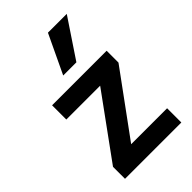

<svg xmlns="http://www.w3.org/2000/svg" viewBox="-227 -835 916 916"><g transform="rotate(-45 231.5 -376.5)"><path d="M50 0V-81L305 -432L307 -398H52V-494H420V-414L162 -61L160 -96H430V0ZM190 -557 283 -753H410L279 -557Z"/></g></svg>

Font: Nunito Sans 10pt SemiCondensed
Style: Bold
Weight: 700
Width: 4
Designer: Vernon Adams
Foundry: Vernon Adams
Version: Version 3.101;gftools[0.9.27]